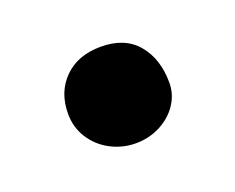

<svg xmlns="http://www.w3.org/2000/svg" viewBox="-43 -200 340 278"><g transform="rotate(-20 126.5 -61.5)"><path d="M50.8 -61Q50.8 -94.2 71.8 -115.2Q92.8 -136.2 128.4 -136.2Q165.5 -136.2 184.8 -113Q204.1 -89.8 204.1 -53.2Q204.1 -35.2 193.8 -20Q183.6 -4.9 166.3 3.9Q148.9 12.7 128.9 12.7Q108.4 12.7 90.3 3.2Q72.3 -6.3 61.5 -23.2Q50.8 -40 50.8 -61Z"/></g></svg>

Font: JuniusX
Style: Bold
Weight: 700
Designer: Peter S. Baker
Foundry: Briery Creek Software
Version: Version 1.004